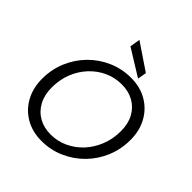

<svg xmlns="http://www.w3.org/2000/svg" viewBox="-245 -1102 1286 1286"><g transform="rotate(45 397.5 -459.5)"><path d="M353 12Q266 12 200 -26.5Q134 -65 97.5 -132.5Q61 -200 61 -286Q61 -375 93.5 -452Q126 -529 183.5 -587.5Q241 -646 317 -679Q393 -712 478 -712Q565 -712 630.5 -674Q696 -636 733 -569Q770 -502 770 -415Q770 -326 737.5 -248.5Q705 -171 647 -112.5Q589 -54 513.5 -21Q438 12 353 12ZM365 -62Q430 -62 488 -89Q546 -116 589.5 -163.5Q633 -211 658 -274.5Q683 -338 683 -411Q683 -481 655.5 -531.5Q628 -582 579 -609.5Q530 -637 466 -637Q400 -637 342.5 -610.5Q285 -584 241 -536.5Q197 -489 172.5 -426.5Q148 -364 148 -291Q148 -221 175.5 -169.5Q203 -118 252 -90Q301 -62 365 -62ZM515 -741 326 -858 338 -931 526 -804Z"/></g></svg>

Font: DeepMind Sans
Style: Italic
Weight: 400
Italic angle: -10°
Designer: Jonny Pinhorn / Modifications: Colophon Foundry
Foundry: Colophon Foundry
Version: Version 1.002; ttfautohint (v1.8.2)